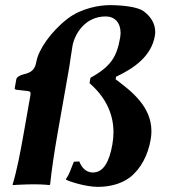

<svg xmlns="http://www.w3.org/2000/svg" viewBox="-20 -718 678 748"><path d="M361.6 10C403.1 10 450.7 0.1 486.1 -27C529.1 -59.9 556.7 -115.4 566.8 -173C568.9 -184.7 569.9 -196 569.9 -206.7C569.9 -302.6 493.2 -362.3 430.5 -409L432.2 -419C506.4 -454 569.7 -501 583.3 -578C584.2 -583.4 584.7 -588.8 584.7 -594C584.7 -627.1 566 -655.5 538.4 -675C513.5 -692.5 451.8 -698 406.4 -698C369.8 -698 297.5 -687 243.1 -645C177.7 -594.5 129.7 -524 121.5 -477C116.7 -450 105.2 -436 74 -429C56.7 -425.1 44.9 -417 43.5 -409L37.3 -374C36.6 -370 42.5 -368.4 46.2 -368L89.4 -363C97.3 -362.1 100.6 -359 98.5 -347L72.6 -200C59.4 -125 45.7 -53 29.3 0L29.8 3C29.8 3 78.3 0 113.3 0C147.3 0 172.8 3 172.8 3L175.3 0C181 -55 191.4 -125 204.6 -200L247.3 -442C254.2 -481 255.7 -501 262.2 -538C270.7 -586 311.6 -654 391.7 -654C426.9 -654 449.7 -629.6 449.7 -590.4C449.7 -584 449.1 -577.2 447.8 -570C435 -497 412.3 -459 332.5 -415L328.8 -394C389.8 -341 422.1 -276.4 422.1 -203C422.1 -187.7 420.7 -172 417.9 -156C405.9 -88 383.5 -46 341.5 -46C312.5 -46 296.5 -69 289 -89L267.9 -88C256.1 -61 251.4 -40 237 -21L237.5 -18C244.6 -13 311.1 10 361.6 10Z"/></svg>

Font: Linux Biolinum O 
Style: Bold Italic
Weight: 700
Designer: Philipp H. Poll
Foundry: Philipp H. Poll
Version: Version 1.3.2